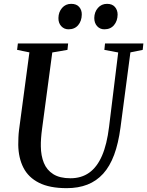

<svg xmlns="http://www.w3.org/2000/svg" viewBox="-20 -969 766 999"><path d="M658.5 -696.5 607 -306Q596 -223 573.8 -163.2Q551.5 -103.5 516.8 -65.2Q482 -27 434.8 -8.5Q387.5 10 327 10Q238.5 10 183.2 -17.8Q128 -45.5 102 -96.2Q76 -147 75 -215.5Q75 -234 75.8 -253.2Q76.5 -272.5 79 -292.5L133 -696.5L69 -709.5L73 -743H334.5L331 -709.5L252 -696L199 -299.5Q195.5 -274 193.8 -250.5Q192 -227 192.5 -207Q193 -159 208.2 -121.5Q223.5 -84 257.2 -62.8Q291 -41.5 346.5 -41.5Q403.5 -41.5 444.2 -70.5Q485 -99.5 510.8 -158.8Q536.5 -218 547.5 -309.5L595 -696L523 -709.5L526.5 -743H726L722.5 -709.5ZM336.5 -816.5Q313.5 -816.5 298.5 -833Q283.5 -849.5 284 -875.5Q284.5 -906.5 303 -927.8Q321.5 -949 350.5 -949Q378 -949 392 -932.8Q406 -916.5 405.5 -893Q405 -860 386.8 -838.2Q368.5 -816.5 336.5 -816.5ZM523 -816.5Q500 -816.5 485.2 -833Q470.5 -849.5 470.5 -875.5Q471 -906.5 489.5 -927.8Q508 -949 537 -949Q564 -949 578 -932.8Q592 -916.5 592 -893Q591.5 -860 573.2 -838.2Q555 -816.5 523 -816.5Z"/></svg>

Font: Merriweather 72pt Medium
Style: Italic
Weight: 500
Italic angle: -7.8°
Version: Version 2.101